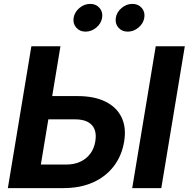

<svg xmlns="http://www.w3.org/2000/svg" viewBox="-20 -965 968 985"><path d="M195 -472.1H377.7Q463.4 -472.1 520.9 -443.7Q578.4 -415.4 603.6 -363.1Q628.8 -310.8 617 -239.4Q604.9 -166 563.7 -112.2Q522.5 -58.4 457.1 -29.2Q391.6 0 305.9 0H20.3L140.9 -727.5H290.1L189.6 -120.9H319.9Q360.5 -120.9 391.7 -135.2Q422.8 -149.5 442.9 -176.2Q463 -202.9 469 -240Q475 -275.9 465.2 -301Q455.4 -326.1 430.2 -339.5Q405 -352.8 364.4 -352.8H175.5ZM928.1 -727.5 807.5 0H658.3L778.9 -727.5ZM635.3 -802.7Q605.1 -802.7 587.2 -823.6Q569.4 -844.5 574.2 -873.9Q579 -903.4 603.9 -924.2Q628.8 -945 659.1 -945Q689.3 -945 707.2 -924.2Q725.1 -903.4 720.3 -873.9Q715.4 -844.5 690.5 -823.6Q665.5 -802.7 635.3 -802.7ZM418.9 -802.7Q388.7 -802.7 370.9 -823.6Q353 -844.5 357.8 -873.9Q362.7 -903.4 387.6 -924.2Q412.5 -945 442.7 -945Q473 -945 490.8 -924.2Q508.7 -903.4 503.9 -873.9Q499.1 -844.5 474.1 -823.6Q449.1 -802.7 418.9 -802.7Z"/></svg>

Font: Adwaita Sans
Style: Italic
Weight: 400
Italic angle: -9.39999°
Designer: Rasmus Andersson
Foundry: rsms
Version: Version 4.001;git-9221beed3